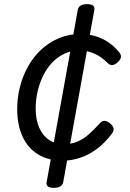

<svg xmlns="http://www.w3.org/2000/svg" viewBox="-20 -756 628 926"><path d="M283 19Q213 19 163.5 -11.5Q114 -42 88.5 -98Q63 -154 63 -230Q63 -285 76.5 -338Q90 -391 116 -437Q142 -483 179.5 -517.5Q217 -552 264.5 -572Q312 -592 367 -592Q404 -592 437.5 -582.5Q471 -573 500.5 -553.5Q530 -534 554 -505Q566 -490 563 -478.5Q560 -467 547 -455Q533 -443 521.5 -442Q510 -441 497 -454Q480 -471 460 -484Q440 -497 416 -504.5Q392 -512 361 -512Q322 -512 289.5 -496.5Q257 -481 231.5 -454Q206 -427 188.5 -391.5Q171 -356 161.5 -315.5Q152 -275 152 -233Q152 -180 168.5 -141.5Q185 -103 215.5 -82Q246 -61 290 -61Q326 -61 354.5 -73.5Q383 -86 408.5 -108.5Q434 -131 462 -162Q474 -175 487 -173Q500 -171 512 -160Q525 -149 527.5 -137.5Q530 -126 520 -112Q484 -64 443.5 -35Q403 -6 362 6.5Q321 19 283 19ZM240 150Q199 150 205 122L355 -708Q360 -736 400 -736Q440 -736 435 -708L285 122Q279 150 240 150Z"/></svg>

Font: Playwrite ZA
Style: Regular
Weight: 400
Designer: Veronika Burian, José Scaglione
Foundry: TypeTogether
Version: Version 1.002